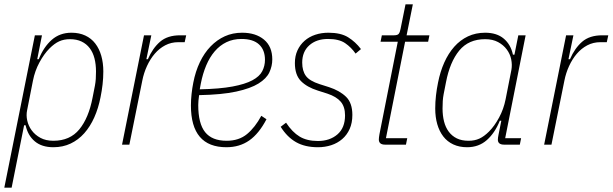

<svg xmlns="http://www.w3.org/2000/svg" viewBox="-21 -672 2846 892"><path d="M141 -508H174L152 -397H159Q182 -454 219.5 -487Q257 -520 311 -520Q347 -520 375 -507Q403 -494 421.5 -470Q440 -446 449.5 -413Q459 -380 459 -340Q459 -310 455.5 -279.5Q452 -249 446 -220Q436 -169 417 -126.5Q398 -84 370.5 -53Q343 -22 307 -5Q271 12 227 12Q173 12 140.5 -15.5Q108 -43 98 -90H91L33 200H-1ZM227 -18Q304 -18 347.5 -71Q391 -124 409 -218L420 -274Q423 -290 424 -305.5Q425 -321 425 -340Q425 -373 418 -400.5Q411 -428 396 -448Q381 -468 358 -479Q335 -490 304 -490Q276 -490 254 -480Q232 -470 209 -447Q184 -422 162.5 -382.5Q141 -343 132 -297L105 -160Q100 -137 105.5 -112Q111 -87 126.5 -66Q142 -45 167 -31.5Q192 -18 227 -18Z M546 0 648 -508H682L659 -397H666Q688 -448 722.5 -478Q757 -508 816 -508H844L837 -476H807Q774 -476 746.5 -461.5Q719 -447 698 -422.5Q677 -398 662 -365.5Q647 -333 640 -297L580 0Z M1031 12Q866 12 866 -182Q866 -208 869 -235.5Q872 -263 877 -288Q887 -340 907.5 -383Q928 -426 957.5 -456.5Q987 -487 1023.5 -503.5Q1060 -520 1104 -520Q1167 -520 1205.5 -488Q1244 -456 1244 -396Q1244 -365 1230.5 -336Q1217 -307 1180 -284Q1143 -261 1076.5 -246.5Q1010 -232 904 -230Q902 -217 901 -204.5Q900 -192 900 -184Q900 -98 932 -58Q964 -18 1032 -18Q1089 -18 1126.5 -49Q1164 -80 1193 -134L1217 -118Q1182 -51 1137 -19.5Q1092 12 1031 12ZM1101 -491Q1062 -491 1031 -476Q1000 -461 976.5 -433.5Q953 -406 937 -368Q921 -330 912 -284L907 -257Q1000 -259 1059 -270Q1118 -281 1151.5 -299Q1185 -317 1197.5 -341.5Q1210 -366 1210 -394Q1210 -440 1182.5 -465.5Q1155 -491 1101 -491Z M1456 12Q1396 12 1354.5 -11.5Q1313 -35 1283 -83L1308 -102Q1337 -58 1371 -37.5Q1405 -17 1456 -17Q1511 -17 1546.5 -47.5Q1582 -78 1582 -136Q1582 -176 1562 -199.5Q1542 -223 1500 -237L1456 -251Q1405 -267 1377 -295.5Q1349 -324 1349 -379Q1349 -412 1361 -438Q1373 -464 1394 -482.5Q1415 -501 1443.5 -510.5Q1472 -520 1505 -520Q1562 -520 1596 -499Q1630 -478 1656 -444L1631 -423Q1611 -452 1582.5 -471.5Q1554 -491 1503 -491Q1449 -491 1416 -461.5Q1383 -432 1383 -381Q1383 -343 1400 -319.5Q1417 -296 1464 -281L1508 -267Q1557 -251 1586.5 -222.5Q1616 -194 1616 -138Q1616 -101 1603.5 -73Q1591 -45 1569 -26Q1547 -7 1518 2.5Q1489 12 1456 12Z M1768 0Q1739 0 1739 -24Q1739 -32 1742 -49L1827 -478H1747L1753 -508H1810Q1826 -508 1831.5 -515Q1837 -522 1840 -538L1863 -652H1897L1868 -508H1974L1968 -478H1861L1772 -30H1871L1865 0Z M2321 0Q2292 0 2292 -23Q2292 -32 2295 -46L2308 -111H2301Q2278 -54 2240.5 -21Q2203 12 2149 12Q2113 12 2085 -1Q2057 -14 2038.5 -38Q2020 -62 2010.5 -95Q2001 -128 2001 -168Q2001 -198 2004.5 -228.5Q2008 -259 2014 -288Q2024 -339 2043 -381.5Q2062 -424 2089.5 -455Q2117 -486 2153 -503Q2189 -520 2233 -520Q2287 -520 2319.5 -492.5Q2352 -465 2362 -418H2369L2387 -508H2421L2326 -30H2400L2394 0ZM2156 -18Q2184 -18 2206 -28Q2228 -38 2251 -61Q2276 -86 2297.5 -125.5Q2319 -165 2328 -211L2355 -348Q2359 -371 2354 -396Q2349 -421 2333.5 -442Q2318 -463 2293 -476.5Q2268 -490 2233 -490Q2156 -490 2112.5 -437Q2069 -384 2051 -290L2040 -234Q2037 -218 2036 -202.5Q2035 -187 2035 -168Q2035 -135 2042 -107.5Q2049 -80 2064 -60Q2079 -40 2101.5 -29Q2124 -18 2156 -18Z M2507 0 2609 -508H2643L2620 -397H2627Q2649 -448 2683.5 -478Q2718 -508 2777 -508H2805L2798 -476H2768Q2735 -476 2707.5 -461.5Q2680 -447 2659 -422.5Q2638 -398 2623 -365.5Q2608 -333 2601 -297L2541 0Z"/></svg>

Font: IBM Plex Sans Cond ExtLt
Style: Italic
Weight: 200
Width: 3
Italic angle: -11°
Designer: Mike Abbink, Paul van der Laan, Pieter van Rosmalen
Foundry: Bold Monday
Version: Version 1.3